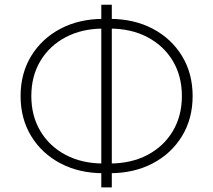

<svg xmlns="http://www.w3.org/2000/svg" viewBox="-20 -774 911 820"><path d="M421.9 -34.2Q318.4 -34.2 238.5 -76.2Q158.7 -118.2 113.3 -192.6Q67.9 -267.1 67.9 -363.8Q67.9 -460.4 113.3 -534.9Q158.7 -609.4 238.5 -651.4Q318.4 -693.4 421.9 -693.4H448.2Q552.2 -693.4 632.1 -651.4Q711.9 -609.4 757.3 -534.9Q802.7 -460.4 802.7 -363.8Q802.7 -267.1 757.3 -192.6Q711.9 -118.2 632.1 -76.2Q552.2 -34.2 448.2 -34.2ZM421.9 -75.7H448.2Q540.5 -75.7 609.9 -112.3Q679.2 -148.9 718 -213.9Q756.8 -278.8 756.8 -363.8Q756.8 -449.2 718 -513.9Q679.2 -578.6 609.9 -615.2Q540.5 -651.9 448.2 -651.9H421.9Q330.1 -651.9 260.7 -615.2Q191.4 -578.6 152.6 -513.9Q113.8 -449.2 113.8 -363.8Q113.8 -278.8 152.6 -213.9Q191.4 -148.9 260.7 -112.3Q330.1 -75.7 421.9 -75.7ZM412.6 26.4V-753.9H457.5V26.4Z"/></svg>

Font: Inter ExtraLight
Style: Regular
Weight: 250
Designer: Rasmus Andersson
Foundry: rsms
Version: Version 4.001;git-66647c0bb